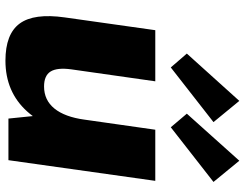

<svg xmlns="http://www.w3.org/2000/svg" viewBox="-117 -772 900 706"><g transform="rotate(90 333.0 -419.0)"><path d="M235 -231Q228 -179 243 -155Q258 -131 298 -131Q348 -131 379 -169Q410 -207 420 -280L491 -359L483 -300Q462 -149 390 -69Q318 11 203 11Q105 11 66.5 -41.5Q28 -94 44 -207L91 -540H279ZM569 0H416L401 -147L457 -540H645ZM429 -754 228 -597 177 -656 351 -849ZM649 -754 448 -597 398 -656 571 -849Z"/></g></svg>

Font: Pathway Extreme SemiCondensed ExtraBold
Style: Italic
Weight: 800
Width: 4
Italic angle: -8°
Version: Version 1.001;gftools[0.9.26]